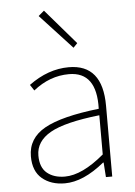

<svg xmlns="http://www.w3.org/2000/svg" viewBox="-57 -863 649 920"><g transform="rotate(-5 267.5 -403.5)"><path d="M217.8 12.7Q151.4 12.7 108.9 -22.9Q66.4 -58.6 66.4 -129.9Q66.4 -216.8 147.9 -262.7Q229.5 -308.6 410.2 -329.1Q416 -506.8 282.2 -506.8Q189.5 -506.8 110.4 -443.4L91.8 -471.7Q184.6 -540 284.2 -540Q446.3 -540 446.3 -340.8V0H416L411.1 -70.3H408.2Q306.6 12.7 217.8 12.7ZM220.7 -19.5Q303.7 -19.5 410.2 -109.4V-297.9Q243.2 -279.3 172.9 -239.3Q102.5 -199.2 102.5 -130.9Q102.5 -73.2 135.3 -46.4Q168 -19.5 220.7 -19.5ZM315.4 -630.9 162.1 -796.9 189.5 -820.3 335 -651.4Z"/></g></svg>

Font: Gen Shin Gothic ExtraLight
Style: Regular
Weight: 100
Designer: [Source Han Sans]
Ryoko NISHIZUKA  (kana & ideographs); Paul D. Hunt (Latin, Greek & Cyrillic); Wenlong ZHANG  (bopomofo
Version: Version 1.002.20150607